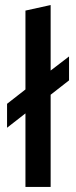

<svg xmlns="http://www.w3.org/2000/svg" viewBox="-20 -742 300 762"><path d="M81 0V-292L8 -235V-330L81 -387V-700L181 -722V-462L254 -518V-423L181 -366V0Z"/></svg>

Font: Red Hat Display SemiBold
Style: Regular
Weight: 600
Designer: Pentagram, MCKL
Foundry: Pentagram, MCKL
Version: Version 1.023